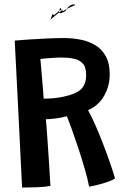

<svg xmlns="http://www.w3.org/2000/svg" viewBox="-20 -835 587 868"><path d="M80 13Q77 -42.5 73 -123.8Q69 -205 64.5 -297.8Q60 -390.5 55.2 -482.2Q50.5 -574 46.5 -651.5Q71 -654 110.8 -656.5Q150.5 -659 193 -661Q235.5 -663 268.5 -663Q306.5 -663 343.2 -656Q380 -649 410 -631.2Q440 -613.5 458 -581.2Q476 -549 476 -498.5Q476 -446.5 450.8 -402Q425.5 -357.5 378 -337Q392 -312.5 410.5 -270.8Q429 -229 447 -182Q465 -135 479.2 -93.5Q493.5 -52 500 -28Q485.5 -18.5 459.5 -10.2Q433.5 -2 410.8 3.2Q388 8.5 383 9Q377 -23 363.8 -69.2Q350.5 -115.5 334.5 -164Q318.5 -212.5 304.2 -252Q290 -291.5 282.5 -309.5Q257.5 -302.5 229.2 -299.2Q201 -296 187.5 -296Q188.5 -286 190.5 -259.8Q192.5 -233.5 195 -197.8Q197.5 -162 200 -123.8Q202.5 -85.5 204.5 -51.2Q206.5 -17 208 5.5Q185.5 10 148.2 11.5Q111 13 80 13ZM177.5 -389Q197 -389 217 -390.5Q237 -392 263 -397Q326.5 -410 348 -433.2Q369.5 -456.5 369.5 -495Q369.5 -531.5 354 -548.2Q338.5 -565 312.5 -570Q286.5 -575 255 -575Q244 -575 224.5 -573.8Q205 -572.5 187 -571Q169 -569.5 162.5 -568.5Q163.5 -557.5 165.8 -532Q168 -506.5 170.5 -476.8Q173 -447 175 -422.5Q177 -398 177.5 -389ZM259 -787.5 258 -790Q253.5 -790.5 249.2 -787.2Q245 -784 247 -778.5Q231.5 -766.5 220.5 -757Q209.5 -747.5 208 -744.5Q214 -760.5 215.5 -767.5Q217 -774.5 224 -766.5Q225.5 -767.5 236.2 -776Q247 -784.5 249 -789.5Q252.5 -807.5 258 -790Q264.5 -789.5 263.5 -783.5Q267 -786.5 282 -794.5Q290.5 -808 303 -812.8Q315.5 -817.5 320.5 -812.5Q298.5 -803 282 -794.5Q280 -791 278.5 -788Q271 -780.5 260.8 -777.5Q250.5 -774.5 248 -775.5L247 -778.5Q253 -783 259 -787.5Z"/></svg>

Font: Grandstander Medium
Style: Regular
Weight: 500
Designer: Tyler Finck
Foundry: Etcetera Type Co
Version: Version 1.200; ttfautohint (v1.8.3)